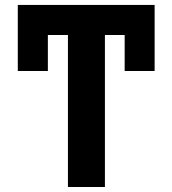

<svg xmlns="http://www.w3.org/2000/svg" viewBox="-20 -747 689 767"><path d="M597.7 -727.3H51.1V-463.4H171.2V-607.2H251.4V0H399.1V-607.2H478V-463.4H597.7Z"/></svg>

Font: Karasuma Gothic
Style: Bold
Weight: 700
Designer: Rasmus Andersson / Ryoko Nishizuka
Foundry: Genbu
Version: Version 1.00